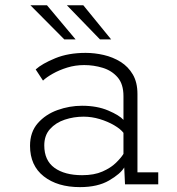

<svg xmlns="http://www.w3.org/2000/svg" viewBox="-20 -718 690 748"><path d="M291.5 11Q204 11 150.5 -31Q97 -73 97 -150Q97 -203.5 127.2 -238Q157.5 -272.5 204 -289.2Q250.5 -306 299.5 -306Q358 -306 401.5 -287.5Q445 -269 461 -251V-343.5Q461 -390.5 438.2 -416.8Q415.5 -443 380.2 -453.8Q345 -464.5 308 -464.5Q273.5 -464.5 242 -454.8Q210.5 -445 185.8 -431Q161 -417 147.5 -404L119 -447.5Q144 -470 195 -491Q246 -512 313.5 -512Q348.5 -512 384.2 -503.8Q420 -495.5 449.8 -477Q479.5 -458.5 497.5 -427.8Q515.5 -397 515.5 -352V-46.5H596.5V0H467L464 -65.5Q449 -40.5 404.8 -14.8Q360.5 11 291.5 11ZM300 -35.5Q347 -35.5 379.2 -49.8Q411.5 -64 431.5 -83.5Q451.5 -103 461 -118.5V-200.5Q449.5 -215.5 424.8 -230Q400 -244.5 368.8 -254Q337.5 -263.5 305.5 -263.5Q267.5 -263.5 232.2 -251.8Q197 -240 174.8 -215.2Q152.5 -190.5 152.5 -151.5Q152.5 -93 192.2 -64.2Q232 -35.5 300 -35.5ZM369.5 -564.5 240.5 -697.5H304.5L413 -564.5ZM230.5 -564.5 98.5 -697.5H163L274.5 -564.5Z"/></svg>

Font: Trispace ExtraLight
Style: Regular
Weight: 200
Designer: Tyler Finck
Foundry: Etcetera Type Company
Version: Version 1.210; ttfautohint (v1.8.3)